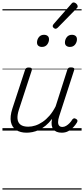

<svg xmlns="http://www.w3.org/2000/svg" viewBox="-20 -1066 686 1567"><path d="M197 17Q146 17 112 -5Q78 -27 69 -71Q60 -115 81 -180L184 -494Q188 -506 194.5 -510.5Q201 -515 215 -515Q231 -515 237 -509Q243 -503 239 -491L134 -170Q120 -127 123 -96Q126 -65 147.5 -48.5Q169 -32 211 -32Q239 -32 268.5 -41.5Q298 -51 327.5 -71Q357 -91 384 -122Q411 -153 434 -198L529 -495Q534 -508 539.5 -512Q545 -516 559 -516Q576 -516 582.5 -510.5Q589 -505 585 -493L463 -117Q454 -90 454 -70Q454 -50 463 -40Q472 -30 489 -30Q505 -30 520 -39Q535 -48 548 -61.5Q561 -75 569 -89Q573 -95 580.5 -99Q588 -103 600 -96Q611 -90 612 -82Q613 -74 608 -66Q596 -46 578 -27Q560 -8 537 4.5Q514 17 484 17Q460 17 443 10Q426 3 415.5 -10.5Q405 -24 402 -44Q399 -64 404 -91V-95Q380 -63 353 -41Q326 -19 298.5 -6Q271 7 245 12Q219 17 197 17ZM322 -683Q305 -683 293.5 -692Q282 -701 282 -719Q282 -743 297 -762.5Q312 -782 339 -782Q357 -782 368.5 -773Q380 -764 380 -745Q380 -722 365 -702.5Q350 -683 322 -683ZM550 -683Q533 -683 521.5 -692Q510 -701 510 -719Q510 -743 525 -762.5Q540 -782 567 -782Q585 -782 596.5 -773Q608 -764 608 -745Q608 -722 593 -702.5Q578 -683 550 -683ZM433 -831Q427 -831 418.5 -838Q410 -845 410 -852Q410 -856 411.5 -860Q413 -864 417 -869L561 -1033Q567 -1041 571.5 -1043.5Q576 -1046 581 -1046Q588 -1046 596 -1041Q604 -1036 609 -1028.5Q614 -1021 614 -1014Q614 -1009 612.5 -1005.5Q611 -1002 606 -998L451 -840Q441 -831 433 -831ZM0 471H646V481H0ZM0 -20H646V0H0ZM0 -505H646V-500H0ZM0 -991H646V-981H0Z"/></svg>

Font: Playwrite IE Guides
Style: Regular
Weight: 400
Designer: Veronika Burian, José Scaglione
Foundry: TypeTogether
Version: Version 1.003